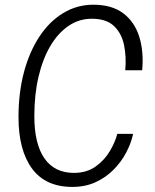

<svg xmlns="http://www.w3.org/2000/svg" viewBox="-20 -760 640 794"><path d="M279.5 13Q168 13 112.2 -63.2Q56.5 -139.5 56.5 -275.5Q56.5 -377 79.2 -462Q102 -547 143.5 -609.5Q185 -672 241.8 -706.2Q298.5 -740.5 366 -740.5Q443 -740.5 490 -704.8Q537 -669 556 -607.8Q575 -546.5 568 -469.5H498Q503 -525 493 -573.5Q483 -622 451.5 -652.2Q420 -682.5 359.5 -682.5Q307 -682.5 263.5 -653Q220 -623.5 188.2 -569.8Q156.5 -516 139.2 -442.2Q122 -368.5 122 -280Q122 -164.5 164 -104.8Q206 -45 285.5 -45Q339 -45 376 -71.8Q413 -98.5 435 -136.2Q457 -174 465 -206.5H530.5Q522.5 -168.5 502.2 -129.8Q482 -91 450.2 -58.8Q418.5 -26.5 375.8 -6.8Q333 13 279.5 13Z"/></svg>

Font: Spline Sans Mono Light
Style: Italic
Weight: 300
Italic angle: -4°
Monospace: yes
Version: Version 1.004